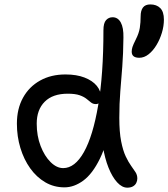

<svg xmlns="http://www.w3.org/2000/svg" viewBox="-20 -838 761 868"><path d="M271.4 9Q223.8 9 184.5 -14Q145.2 -37 116.6 -77Q88 -117 72.2 -169Q56.4 -221 56.4 -279Q56.4 -346 83.9 -396Q111.4 -446 161.2 -473.8Q211 -501.6 276.4 -501.4Q326 -501.4 362 -487.5Q398 -473.6 417.6 -449.9Q437.2 -426.2 437.2 -394.6Q437.2 -382.4 430.3 -374.9Q423.4 -367.4 414 -367.4Q400.8 -367.4 391.9 -374.4Q383 -381.4 371.4 -390.9Q359.8 -400.4 340.1 -407.4Q320.4 -414.4 286.2 -414.4Q218.4 -414.4 182.2 -378.2Q146 -342 146 -279Q146 -223.6 163.6 -178Q181.2 -132.4 208.7 -105.2Q236.2 -78 265.6 -78Q318.6 -78 359.4 -150.5Q400.2 -223 423.9 -362.3Q447.6 -501.6 447.6 -701.2Q447.6 -733.8 459.4 -746.9Q471.2 -760 489 -760Q513.2 -760 526.1 -736.3Q539 -712.6 538 -668.2Q537.2 -594 532.8 -536.6Q528.4 -479.2 523.9 -424.8Q519.4 -370.4 519.4 -305.2Q519.4 -241.2 527.7 -199.1Q536 -157 548.3 -131.1Q560.6 -105.2 572.4 -88.9Q584.2 -72.6 592.5 -59.8Q600.8 -47 600.8 -31Q600.8 -20.6 596 -10.9Q591.2 -1.2 581 4.6Q570.8 10.4 555.4 10.4Q531.6 10.4 509.5 -13.8Q487.4 -38 470.6 -79.9Q453.8 -121.8 445.3 -175.6Q436.8 -229.4 439.2 -287.8L485 -300.8Q465 -189 431.6 -120.6Q398.2 -52.2 356.6 -21.6Q315 9 271.4 9ZM609.6 -576.8Q575.4 -576.8 575.4 -604.4Q575.4 -614.6 578.8 -625.4Q582.2 -636.2 594 -659.8Q608.4 -688.2 612.1 -712.3Q615.8 -736.4 615.8 -764Q615.8 -790.4 626.4 -804.2Q637 -818 659.6 -818Q687.8 -818 704.4 -801.5Q721 -785 721 -749.4Q721 -720.4 712 -690.3Q703 -660.2 687.5 -634.4Q672 -608.6 651.9 -592.7Q631.8 -576.8 609.6 -576.8Z"/></svg>

Font: Shantell Sans Light
Style: Regular
Weight: 300
Designer: Stephen Nixon, Anya Danilova, Shantell Martin
Foundry: Arrow Type
Version: Version 1.011;[c5ecc13dd]